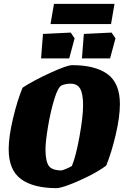

<svg xmlns="http://www.w3.org/2000/svg" viewBox="-20 -963 642 996"><path d="M25 -189Q25 -254 47.5 -348.5Q70 -443 97 -508Q153 -545 240.5 -585Q328 -625 354 -625Q475 -625 538.5 -578Q602 -531 602 -423Q602 -357 580.5 -265Q559 -173 531 -104Q495 -77 441.5 -50Q388 -23 340 -5Q292 13 274 13Q153 13 89 -34Q25 -81 25 -189ZM353 -102Q374 -153 392.5 -255.5Q411 -358 411 -417Q411 -476 396 -502.5Q381 -529 346 -529Q321 -529 300 -520Q281 -512 261.5 -448Q242 -384 229 -306Q216 -228 216 -189Q216 -128 232.5 -103.5Q249 -79 299 -79Q303 -79 322.5 -87Q342 -95 353 -102ZM203 -787 347 -794 367 -764 339 -660H193ZM415 -787 559 -794 579 -764 551 -660H405ZM260 -943H574L556 -838H242Z"/></svg>

Font: Grenze Black
Style: Italic
Weight: 900
Italic angle: -10°
Designer: Renata Polastri
Foundry: Omnibus-Type
Version: Version 1.002; ttfautohint (v1.8)